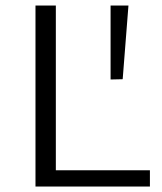

<svg xmlns="http://www.w3.org/2000/svg" viewBox="-20 -678 589 698"><path d="M109 0V-658H183V0ZM134 0V-59H525V0ZM426 -390 382 -389V-658H447Z"/></svg>

Font: Ysabeau Office
Style: Regular
Weight: 400
Designer: Christian Thalmann (Catharsis Fonts)
Version: Version 2.001;gftools[0.9.30]; featfreeze: tnum,lnum,ss02